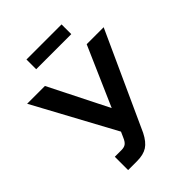

<svg xmlns="http://www.w3.org/2000/svg" viewBox="-258 -1029 1160 1160"><g transform="rotate(-45 322.0 -448.5)"><path d="M181.2 -818.8V-901.9H481V-818.8ZM143.1 4.9V-108.9H199.2Q224.1 -108.9 237.5 -119.4Q251 -129.9 261.2 -154.8L276.9 -189.9L-4.9 -710H147L337.9 -330.1L503.9 -710H648.9L366.2 -89.8Q339.8 -37.6 306.9 -16.4Q273.9 4.9 219.2 4.9Z"/></g></svg>

Font: Rawline
Style: Bold
Weight: 700
Designer: Matt McInerney, Pablo Impallari, Rodrigo Fuenzalida
Foundry: Matt McInerney, Pablo Impallari, Rodrigo Fuenzalida
Version: Version 4.020;PS 004.020;hotconv 1.0.88;makeotf.lib2.5.64775